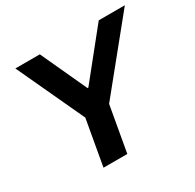

<svg xmlns="http://www.w3.org/2000/svg" viewBox="-150 -850 1029 1013"><g transform="rotate(-30 364.5 -343.0)"><path d="M203 0 252 -277 62 -686H211L340 -406H345L570 -686H729L397 -277L348 0Z"/></g></svg>

Font: Archivo VF Beta
Style: Italic
Weight: 400
Italic angle: -10°
Designer: Hector Gatti
Foundry: Omnibus-Type
Version: Version 1.002